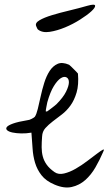

<svg xmlns="http://www.w3.org/2000/svg" viewBox="-20 -802 478 826"><path d="M214.8 -7.8Q177.7 -23.4 158.7 -47.9Q139.6 -72.3 130.9 -101.6Q122.1 -130.9 120.1 -164.1Q118.2 -197.3 115.2 -231.4Q92.8 -227.5 71.3 -228Q49.8 -228.5 33.7 -231.9Q17.6 -235.4 10.7 -241.7Q3.9 -248 9.3 -255.4Q14.6 -262.7 36.1 -270.5Q57.6 -278.3 99.6 -285.2Q105.5 -285.2 116.7 -291Q127.9 -296.9 129.9 -299.8Q136.7 -309.6 142.6 -333.5Q148.4 -357.4 154.8 -386.7Q161.1 -416 170.4 -445.8Q179.7 -475.6 193.8 -497.1Q208 -518.6 228 -527.3Q248 -536.1 277.3 -523.4Q280.3 -521.5 285.6 -516.1Q291 -510.7 296.9 -504.9Q302.7 -499 308.1 -493.7Q313.5 -488.3 315.4 -485.4Q319.3 -437.5 309.6 -404.3Q299.8 -371.1 283.2 -348.1Q266.6 -325.2 246.1 -309.6Q225.6 -293.9 207 -279.8Q188.5 -265.6 175.3 -251Q162.1 -236.3 161.1 -214.8Q159.2 -189.5 159.2 -168.5Q159.2 -147.5 164.1 -128.9Q168.9 -110.4 180.7 -93.8Q192.4 -77.1 214.8 -61.5Q231.4 -49.8 255.9 -55.7Q280.3 -61.5 305.7 -76.2Q331.1 -90.8 355.5 -109.4Q379.9 -127.9 397.5 -141.1Q415 -154.3 422.9 -158.2Q430.7 -162.1 422.9 -146.5Q409.2 -114.3 390.6 -82Q372.1 -49.8 346.7 -27.3Q321.3 -4.9 288.6 2.4Q255.9 9.8 214.8 -7.8ZM183.6 -362.3Q182.6 -357.4 179.7 -342.8Q176.8 -328.1 176.8 -323.2Q177.7 -322.3 180.2 -322.3Q182.6 -322.3 183.6 -323.2Q186.5 -325.2 192.4 -329.6Q198.2 -334 204.1 -338.4Q210 -342.8 215.3 -347.2Q220.7 -351.6 222.7 -353.5Q252 -382.8 264.2 -407.7Q276.4 -432.6 276.4 -448.2Q276.4 -463.9 266.1 -469.2Q255.9 -474.6 241.7 -465.8Q227.5 -457 211.9 -432.1Q196.3 -407.2 183.6 -362.3ZM143.6 -674.8Q141.6 -675.8 139.2 -681.6Q136.7 -687.5 135.7 -689.5Q129.9 -703.1 149.9 -714.8Q169.9 -726.6 203.6 -736.8Q237.3 -747.1 278.3 -756.8Q319.3 -766.6 356.4 -777.3Q387.7 -786.1 389.2 -777.8Q390.6 -769.5 373 -753.4Q355.5 -737.3 324.7 -717.8Q293.9 -698.2 259.8 -684.1Q225.6 -669.9 193.8 -665Q162.1 -660.2 143.6 -674.8Z"/></svg>

Font: Give You Glory
Style: Regular
Weight: 400
Designer: Kimberly Geswein
Foundry: Kimberly Geswein
Version: Version 1.002